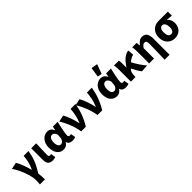

<svg xmlns="http://www.w3.org/2000/svg" viewBox="317 -2344 4072 4072"><g transform="rotate(-45 2353.5 -308.0)"><path d="M185 177Q187 162 188.5 148Q190 134 190.5 119Q191 104 191.5 85.5Q192 67 192 41Q192 -6 176.5 -71.5Q161 -137 135 -208.5Q109 -280 74 -350Q39 -420 -1 -476L149 -508Q165 -483 183 -446Q201 -409 218.5 -364.5Q236 -320 252 -269.5Q268 -219 282 -166H286Q360 -318 370 -496H516Q505 -433 491.5 -378Q478 -323 457 -266.5Q436 -210 404 -149Q372 -88 324 -13Q332 34 334.5 84.5Q337 135 337 177Z M739 12Q698 12 670.5 0Q643 -12 627 -33.5Q611 -55 604.5 -86Q598 -117 598 -155V-496H746Q745 -452 743 -404.5Q741 -357 739.5 -310.5Q738 -264 737 -222Q736 -180 736 -149Q736 -125 746.5 -116Q757 -107 777 -107Q783 -107 792 -108.5Q801 -110 809 -113L826 -4Q810 3 790.5 7.5Q771 12 739 12Z M1069 12Q1024 12 987.5 -5.5Q951 -23 924.5 -56Q898 -89 884 -137Q870 -185 870 -246Q870 -307 888 -356Q906 -405 936.5 -438.5Q967 -472 1006.5 -490Q1046 -508 1089 -508Q1131 -508 1166.5 -485.5Q1202 -463 1226 -409H1230L1246 -496H1391Q1381 -453 1370 -404.5Q1359 -356 1349.5 -309.5Q1340 -263 1333.5 -221.5Q1327 -180 1327 -152Q1327 -127 1340.5 -117Q1354 -107 1375 -107Q1390 -107 1407 -113L1425 -5Q1411 2 1389.5 7Q1368 12 1338 12Q1285 12 1254.5 -6.5Q1224 -25 1210 -70H1207Q1157 12 1069 12ZM1104 -108Q1120 -108 1136 -116.5Q1152 -125 1164.5 -139.5Q1177 -154 1185 -173.5Q1193 -193 1194 -215L1201 -301Q1170 -388 1112 -388Q1095 -388 1078.5 -380Q1062 -372 1049.5 -354.5Q1037 -337 1029 -310.5Q1021 -284 1021 -247Q1021 -175 1043.5 -141.5Q1066 -108 1104 -108Z M1601 0Q1590 -69 1571 -135Q1552 -201 1528 -261.5Q1504 -322 1476 -376.5Q1448 -431 1418 -476L1568 -508Q1588 -474 1607.5 -428.5Q1627 -383 1644 -334.5Q1661 -286 1674 -237.5Q1687 -189 1695 -150H1699Q1736 -235 1754 -322.5Q1772 -410 1779 -496H1925Q1914 -430 1899 -370Q1884 -310 1862.5 -251Q1841 -192 1811.5 -130.5Q1782 -69 1741 0Z M2091 0Q2080 -69 2061 -135Q2042 -201 2018 -261.5Q1994 -322 1966 -376.5Q1938 -431 1908 -476L2058 -508Q2078 -474 2097.5 -428.5Q2117 -383 2134 -334.5Q2151 -286 2164 -237.5Q2177 -189 2185 -150H2189Q2226 -235 2244 -322.5Q2262 -410 2269 -496H2415Q2404 -430 2389 -370Q2374 -310 2352.5 -251Q2331 -192 2301.5 -130.5Q2272 -69 2231 0Z M2667 12Q2622 12 2585.5 -5.5Q2549 -23 2522.5 -56Q2496 -89 2482 -137Q2468 -185 2468 -246Q2468 -307 2486 -356Q2504 -405 2534.5 -438.5Q2565 -472 2604.5 -490Q2644 -508 2687 -508Q2729 -508 2764.5 -485.5Q2800 -463 2824 -409H2828L2844 -496H2989Q2979 -453 2968 -404.5Q2957 -356 2947.5 -309.5Q2938 -263 2931.5 -221.5Q2925 -180 2925 -152Q2925 -127 2938.5 -117Q2952 -107 2973 -107Q2988 -107 3005 -113L3023 -5Q3009 2 2987.5 7Q2966 12 2936 12Q2883 12 2852.5 -6.5Q2822 -25 2808 -70H2805Q2755 12 2667 12ZM2702 -108Q2718 -108 2734 -116.5Q2750 -125 2762.5 -139.5Q2775 -154 2783 -173.5Q2791 -193 2792 -215L2799 -301Q2768 -388 2710 -388Q2693 -388 2676.5 -380Q2660 -372 2647.5 -354.5Q2635 -337 2627 -310.5Q2619 -284 2619 -247Q2619 -175 2641.5 -141.5Q2664 -108 2702 -108ZM2671 -573 2705 -793 2848 -769 2769 -555Z M3413 11Q3355 -62 3287 -198Q3285 -195 3280 -190Q3253 -161 3241.5 -123.5Q3230 -86 3230 -29V0H3092V-344Q3092 -373 3090 -415Q3088 -457 3080 -496H3226Q3231 -472 3233 -440.5Q3235 -409 3235 -374V-281H3239Q3267 -324 3297.5 -362.5Q3328 -401 3362.5 -431.5Q3397 -462 3435.5 -482Q3474 -502 3518 -508L3530 -371Q3492 -362 3458 -343.5Q3424 -325 3383 -290Q3401 -254 3425 -214Q3449 -174 3474.5 -136Q3500 -98 3527 -62.5Q3554 -27 3578 0Z M3926 177Q3928 119 3930 54.5Q3932 -10 3933.5 -72Q3935 -134 3936 -190Q3937 -246 3937 -289Q3937 -343 3924 -363Q3911 -383 3878 -383Q3852 -383 3830.5 -365Q3809 -347 3785 -311V0H3638V-344Q3638 -373 3636 -414Q3634 -455 3627 -496H3758L3768 -410H3772Q3804 -452 3841 -480Q3878 -508 3930 -508Q4009 -508 4042 -454.5Q4075 -401 4075 -308V177Z M4406 12Q4358 12 4315 -4.5Q4272 -21 4240 -53.5Q4208 -86 4189.5 -133Q4171 -180 4171 -242Q4171 -306 4191.5 -354Q4212 -402 4245.5 -433.5Q4279 -465 4322.5 -480.5Q4366 -496 4413 -496H4696V-375Q4676 -377 4658.5 -379Q4641 -381 4624.5 -382.5Q4608 -384 4591.5 -385Q4575 -386 4556 -386V-382Q4593 -361 4613 -318.5Q4633 -276 4633 -219Q4633 -165 4616 -122.5Q4599 -80 4569 -50Q4539 -20 4497.5 -4Q4456 12 4406 12ZM4408 -107Q4448 -107 4470.5 -140Q4493 -173 4493 -234Q4493 -263 4487.5 -289Q4482 -315 4471 -334.5Q4460 -354 4444.5 -365.5Q4429 -377 4408 -377Q4368 -377 4345 -345.5Q4322 -314 4322 -242Q4322 -177 4345 -142Q4368 -107 4408 -107Z"/></g></svg>

Font: TT Toshiba Sans
Style: Bold
Weight: 700
Designer: Paul D. Hunt
Foundry: Toshiba Corporation
Version: Version 2.020;PS 2.000;hotconv 1.0.86;makeotf.lib2.5.63406